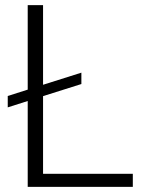

<svg xmlns="http://www.w3.org/2000/svg" viewBox="-20 -731 568 751"><path d="M499.5 -51.3V0H88.4V-335.9L10.3 -311V-355.5L88.4 -380.4V-710.9H148.4V-399.4L298.3 -446.8V-402.3L148.4 -355V-51.3Z"/></svg>

Font: Vazirmatn RD FD ExtraLight
Style: Regular
Weight: 200
Designer: Saber Rastikerdar
Foundry: Saber Rastikerdar
Version: Version 33.003